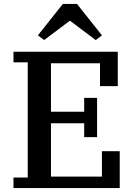

<svg xmlns="http://www.w3.org/2000/svg" viewBox="-20 -963 689 983"><path d="M49 -54H122V-644H49V-698H583V-522H492V-639H241V-391H411V-462H477V-261H411V-332H241V-59H502V-189H593V0H49ZM174 -782 302 -943H374L502 -782L470 -758L338 -857L206 -758Z"/></svg>

Font: IBM Plex Serif Medm
Style: Regular
Weight: 500
Designer: Mike Abbink, Paul van der Laan, Pieter van Rosmalen
Foundry: Bold Monday
Version: Version 3.001